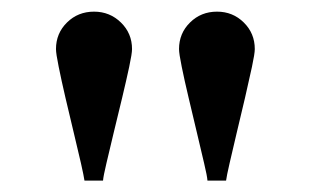

<svg xmlns="http://www.w3.org/2000/svg" viewBox="-20 -632 540 333"><path d="M421.9 -546.9Q421.9 -539.1 417 -516.1Q412.1 -493.2 405 -462.6Q397.9 -432.1 390.6 -401.9Q383.3 -371.6 378.2 -348.9Q373 -326.2 372.1 -318.8H339.8Q339.4 -326.2 334 -348.9Q328.6 -371.6 321.5 -401.9Q314.5 -432.1 307.1 -462.6Q299.8 -493.2 295.2 -516.1Q290.5 -539.1 290.5 -546.9Q290.5 -574.2 309.6 -593Q328.6 -611.8 356.4 -611.8Q383.8 -611.8 402.8 -593Q421.9 -574.2 421.9 -546.9ZM209 -546.9Q209 -539.1 204.1 -516.1Q199.2 -493.2 191.9 -462.6Q184.6 -432.1 177.2 -401.9Q169.9 -371.6 164.6 -348.9Q159.2 -326.2 158.7 -318.8H126.5Q125.5 -326.2 120.4 -348.9Q115.2 -371.6 107.9 -401.9Q100.6 -432.1 93.5 -462.6Q86.4 -493.2 81.8 -516.1Q77.1 -539.1 77.1 -546.9Q77.1 -574.2 96.2 -593Q115.2 -611.8 143.1 -611.8Q170.4 -611.8 189.7 -593Q209 -574.2 209 -546.9Z"/></svg>

Font: Scheherazade New
Style: Bold
Weight: 700
Designer: SIL International
Foundry: SIL International
Version: Version 4.000